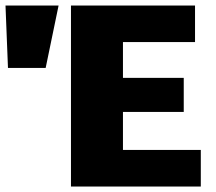

<svg xmlns="http://www.w3.org/2000/svg" viewBox="-54 -678 784 698"><path d="M676 -133V0H204V-658H655V-525H393V-395H614V-271H393V-133ZM-25 -431 -34 -658H159L112 -431Z"/></svg>

Font: Ysabeau Heavy
Style: Regular
Weight: 800
Designer: Christian Thalmann (Catharsis Fonts)
Version: Version 0.003